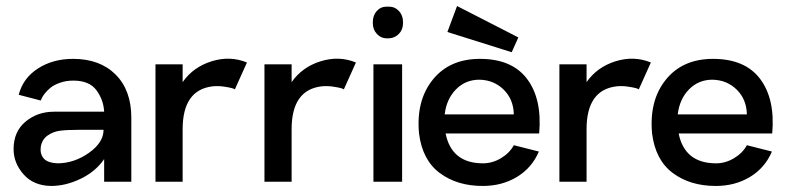

<svg xmlns="http://www.w3.org/2000/svg" viewBox="-20 -602 2605 636"><path d="M222 -407Q311 -407 363 -355Q415 -303 415 -212V0H325V-75Q297 -34 247.5 -10Q198 14 149 14Q91 13 58 -24.5Q25 -62 25 -108Q25 -166 64.5 -199Q104 -232 159 -232H325Q323 -271 299.5 -303Q276 -335 223 -335Q199 -335 179 -328Q159 -321 147.5 -311.5Q136 -302 128.5 -292.5Q121 -283 118 -276L115 -269L42 -288Q56 -343 105.5 -375Q155 -407 222 -407ZM173 -61Q227 -62 275 -96Q323 -130 323 -172H243Q202 -172 179 -169Q156 -166 137.5 -153Q119 -140 115 -115Q112 -92 125 -77Q138 -62 173 -61Z M585 -330Q620 -380 681 -399Q742 -418 798 -395L758 -306Q755 -308 748.5 -310Q742 -312 722.5 -315Q703 -318 684 -316Q585 -304 585 -174V0H495V-389H585Z M946 -330Q981 -380 1042 -399Q1103 -418 1159 -395L1119 -306Q1116 -308 1109.5 -310Q1103 -312 1083.5 -315Q1064 -318 1045 -316Q946 -304 946 -174V0H856V-389H946Z M1261 -475Q1242 -475 1228.5 -489.5Q1215 -504 1215 -525V-529Q1215 -551 1228 -565.5Q1241 -580 1261 -580H1268Q1288 -580 1301.5 -565.5Q1315 -551 1315 -529V-525Q1315 -504 1301.5 -490Q1288 -476 1268 -475ZM1217 0V-389H1312V0Z M1697 -478 1675 -429 1462 -496 1494 -582ZM1456 -160Q1476 -61 1580 -61Q1611 -61 1639.5 -78Q1668 -95 1682 -121L1765 -100Q1742 -46 1692.5 -16Q1643 14 1579 14Q1494 14 1436.5 -29Q1379 -72 1368 -160Q1358 -269 1413.5 -338Q1469 -407 1570 -407Q1676 -407 1726 -340.5Q1776 -274 1766 -160ZM1568 -338Q1522 -338 1490.5 -306Q1459 -274 1453 -223H1682Q1681 -273 1648.5 -305Q1616 -337 1568 -338Z M1923 -330Q1958 -380 2019 -399Q2080 -418 2136 -395L2096 -306Q2093 -308 2086.5 -310Q2080 -312 2060.5 -315Q2041 -318 2022 -316Q1923 -304 1923 -174V0H1833V-389H1923Z M2228 -160Q2248 -61 2352 -61Q2383 -61 2411.5 -78Q2440 -95 2454 -121L2537 -100Q2514 -46 2464.5 -16Q2415 14 2351 14Q2266 14 2208.5 -29Q2151 -72 2140 -160Q2130 -269 2185.5 -338Q2241 -407 2342 -407Q2448 -407 2498 -340.5Q2548 -274 2538 -160ZM2340 -338Q2294 -338 2262.5 -306Q2231 -274 2225 -223H2454Q2453 -273 2420.5 -305Q2388 -337 2340 -338Z"/></svg>

Font: MB Grotesk
Style: Regular
Weight: 400
Designer: Nawras Khrais
Foundry: Nawras Khrais
Version: Version 1.000;PS 001.000;hotconv 1.0.88;makeotf.lib2.5.64775